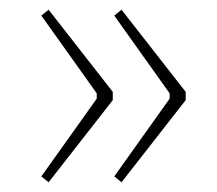

<svg xmlns="http://www.w3.org/2000/svg" viewBox="-20 -429 447 395"><path d="M230 -409 362 -240V-223L230 -54L215 -66L329 -226V-237L215 -397ZM80 -409 212 -240V-223L80 -54L65 -66L179 -226V-237L65 -397Z"/></svg>

Font: Grenze Gotisch Thin
Style: Regular
Weight: 100
Designer: Renata Polastri
Foundry: Omnibus-Type
Version: Version 1.001